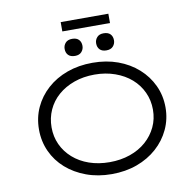

<svg xmlns="http://www.w3.org/2000/svg" viewBox="-103 -1102 1246 1218"><g transform="rotate(-10 520.5 -493.0)"><path d="M520 10Q431 10 356.5 -17.5Q282 -45 227.5 -93Q173 -141 143 -206.5Q113 -272 113 -348Q113 -425 143 -490Q173 -555 227.5 -604Q282 -653 356.5 -680Q431 -707 520 -707Q609 -707 683 -680Q757 -653 812 -604Q867 -555 897.5 -489.5Q928 -424 928 -348Q928 -273 897.5 -207.5Q867 -142 812 -93Q757 -44 683 -17Q609 10 520 10ZM520 -67Q591 -67 651.5 -88Q712 -109 755.5 -147.5Q799 -186 823 -237Q847 -288 847 -348Q847 -408 823 -460Q799 -512 755.5 -550Q712 -588 651.5 -609.5Q591 -631 520 -631Q448 -631 388 -609.5Q328 -588 284.5 -550Q241 -512 217.5 -460Q194 -408 194 -348Q194 -288 217.5 -237Q241 -186 284.5 -147.5Q328 -109 388 -88Q448 -67 520 -67ZM622 -769Q594 -769 579.5 -784Q565 -799 565 -824Q565 -846 579.5 -862.5Q594 -879 622 -879Q651 -879 665.5 -864Q680 -849 680 -824Q680 -802 665.5 -785.5Q651 -769 622 -769ZM420 -769Q391 -769 376.5 -784Q362 -799 362 -824Q362 -846 376.5 -862.5Q391 -879 420 -879Q448 -879 462.5 -864Q477 -849 477 -824Q477 -802 462.5 -785.5Q448 -769 420 -769ZM367 -936V-996H674V-936Z"/></g></svg>

Font: Lexend Tera Light
Style: Regular
Weight: 300
Designer: Bonnie Shaver-Troup, Thomas Jockin
Foundry: Lexend
Version: Version 1.007